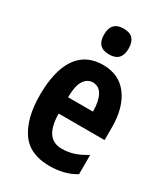

<svg xmlns="http://www.w3.org/2000/svg" viewBox="-190 -900 831 948"><g transform="rotate(30 225.5 -426.5)"><path d="M231 -606Q323 -606 372.5 -539.5Q422 -473 422 -361V-288H160Q161 -215 186 -180Q211 -145 259 -145Q295 -145 327.5 -155.5Q360 -166 397 -189V-79Q364 -59 327 -50Q290 -41 250 -41Q135 -41 84.5 -116.5Q34 -192 34 -321Q34 -460 84 -533Q134 -606 231 -606ZM230 -506Q200 -506 180.5 -477.5Q161 -449 160 -381H302Q302 -439 284 -472.5Q266 -506 230 -506ZM229 -812Q266 -812 282.5 -793Q299 -774 299 -738Q299 -665 229 -665Q159 -665 159 -738Q159 -812 229 -812Z"/></g></svg>

Font: Noto Sans Tamil UI ExtraCondensed
Style: Bold
Weight: 700
Width: 2
Designer: Jelle Bosma - Monotype Design Team
Foundry: Monotype Imaging Inc.
Version: Version 2.004; ttfautohint (v1.8.4.7-5d5b)